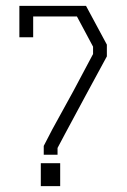

<svg xmlns="http://www.w3.org/2000/svg" viewBox="-20 -859 433 654"><path d="M46 -839H93H273L344 -707V-667L273 -536L202 -404L176 -355V-332H129V-362L158 -418L230 -549L297 -675V-700L242 -803H93V-732H46V-803ZM119 -303H185V-225H119Z"/></svg>

Font: Mixer
Style: Regular
Weight: 400
Version: Version 1.0